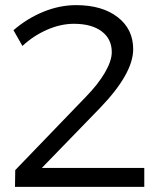

<svg xmlns="http://www.w3.org/2000/svg" viewBox="-20 -724 613 744"><path d="M142.1 -73.2H539.1V0H38.1L39.1 -64.9L313 -349.1Q359.4 -396.5 386.2 -442.1Q413.1 -487.8 413.1 -522Q413.1 -573.2 374 -602.5Q335 -631.8 266.1 -631.8Q215.8 -631.8 162.8 -608.9Q109.9 -585.9 66.9 -545.9L32.2 -606.9Q85.4 -652.8 148.4 -678.5Q211.4 -704.1 274.9 -704.1Q375.5 -704.1 435.8 -657.7Q496.1 -611.3 496.1 -533.2Q496.1 -439 367.2 -305.2Z"/></svg>

Font: Montserrat-Arabic Light
Style: Regular
Weight: 300
Designer: Mohamed Gaber
Foundry: Kief Type Foundry
Version: Version 5.008;PS 005.008;hotconv 1.0.88;makeotf.lib2.5.64775